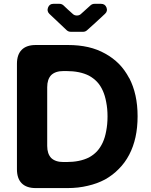

<svg xmlns="http://www.w3.org/2000/svg" viewBox="-20 -959 768 979"><path d="M320.3 -804.7Q297.9 -825.2 231.4 -888.7Q217.8 -902.3 225.1 -920.9Q232.4 -939.5 252 -939.5H283.2Q294.9 -939.5 303.7 -931.6Q319.3 -916 352.5 -886.7Q360.4 -879.9 372.1 -879.9Q383.8 -879.9 391.6 -886.7L441.4 -931.6Q450.2 -939.5 461.9 -939.5H495.1Q515.6 -939.5 522.9 -920.9Q530.3 -902.3 515.6 -888.7Q465.8 -841.8 423.8 -804.7Q415 -796.9 404.3 -796.9H340.8Q329.1 -796.9 320.3 -804.7ZM638.7 -560.5Q638.7 -560.5 638.7 -561.5Q660.2 -520.5 670.9 -471.7Q681.6 -422.9 681.6 -366.2Q681.6 -308.6 670.9 -259.8Q660.2 -210.9 638.7 -169.9Q617.2 -128.9 585.9 -97.7Q555.7 -66.4 515.6 -43.9Q475.6 -22.5 427.7 -11.7Q379.9 0 324.2 0Q270.5 0 162.1 0Q115.2 0 90.8 -24.4Q66.4 -48.8 66.4 -95.7Q66.4 -275.4 66.4 -633.8Q66.4 -680.7 90.8 -705.1Q115.2 -729.5 162.1 -729.5Q216.8 -729.5 327.1 -729.5Q381.8 -729.5 429.7 -718.8Q476.6 -708 516.6 -685.5Q555.7 -664.1 586.9 -632.8Q617.2 -601.6 638.7 -560.5ZM503.9 -232.4Q503.9 -232.4 503.9 -232.4Q515.6 -257.8 521.5 -291Q528.3 -325.2 528.3 -365.2Q528.3 -405.3 521.5 -438.5Q515.6 -471.7 503.9 -497.1Q492.2 -523.4 474.6 -542Q457 -560.5 433.6 -573.2Q410.2 -585 381.8 -590.8Q352.5 -596.7 318.4 -596.7Q313.5 -596.7 303.7 -596.7Q262.7 -596.7 241.2 -576.2Q220.7 -554.7 220.7 -514.6Q220.7 -415 220.7 -214.8Q220.7 -174.8 241.2 -153.3Q262.7 -132.8 303.7 -132.8Q308.6 -132.8 318.4 -132.8Q352.5 -132.8 381.8 -138.7Q410.2 -144.5 433.6 -156.2Q457 -168.9 474.6 -187.5Q492.2 -207 503.9 -232.4Z"/></svg>

Font: DeepSea
Style: Bold
Weight: 700
Designer: Stem
Version: Version 3.019;git-0a5106e0b